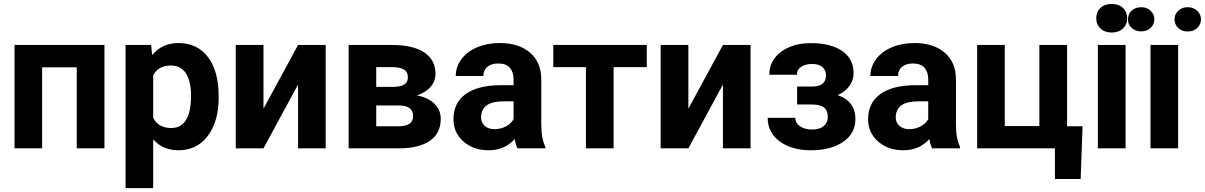

<svg xmlns="http://www.w3.org/2000/svg" viewBox="-20 -758 6156 981"><path d="M513.7 0H372.1V-414.1H195.3V0H54.2V-528.3H513.7Z M1097.2 -259.3Q1097.2 -137.2 1041.7 -63.7Q986.3 9.8 892.1 9.8Q812 9.8 762.7 -45.9V203.1H621.6V-528.3H752.4L757.3 -476.6Q808.6 -538.1 891.1 -538.1Q988.8 -538.1 1043 -465.8Q1097.2 -393.6 1097.2 -266.6ZM956.1 -269.5Q956.1 -343.3 929.9 -383.3Q903.8 -423.3 854 -423.3Q787.6 -423.3 762.7 -372.6V-156.2Q788.6 -104 855 -104Q956.1 -104 956.1 -269.5Z M1502.9 -528.3H1644V0H1502.9V-326.2L1326.2 0H1184.6V-528.3H1326.2V-202.6Z M1761.2 0V-528.3H1981.9Q2089.8 -528.3 2147.5 -490.2Q2205.1 -452.1 2205.1 -380.9Q2205.1 -344.2 2180.9 -315.2Q2156.7 -286.1 2110.4 -270.5Q2167 -259.8 2199.5 -228.3Q2231.9 -196.8 2231.9 -150.9Q2231.9 -77.1 2176.5 -38.6Q2121.1 0 2015.6 0ZM1902.3 -219.2V-112.8H2016.1Q2090.8 -112.8 2090.8 -165Q2090.8 -218.3 2019.5 -219.2ZM1902.3 -314H1989.7Q2064 -314.9 2064 -361.8Q2064 -390.6 2043.7 -402.8Q2023.4 -415 1981.9 -415H1902.3Z M2624 0Q2614.3 -19 2609.9 -47.4Q2558.6 9.8 2476.6 9.8Q2398.9 9.8 2347.9 -35.2Q2296.9 -80.1 2296.9 -148.4Q2296.9 -232.4 2359.1 -277.3Q2421.4 -322.3 2539.1 -322.8H2604V-353Q2604 -389.6 2585.2 -411.6Q2566.4 -433.6 2525.9 -433.6Q2490.2 -433.6 2470 -416.5Q2449.7 -399.4 2449.7 -369.6H2308.6Q2308.6 -415.5 2336.9 -454.6Q2365.2 -493.7 2417 -515.9Q2468.8 -538.1 2533.2 -538.1Q2630.9 -538.1 2688.2 -489Q2745.6 -439.9 2745.6 -351.1V-122.1Q2746.1 -46.9 2766.6 -8.3V0ZM2507.3 -98.1Q2538.6 -98.1 2564.9 -112.1Q2591.3 -126 2604 -149.4V-240.2H2551.3Q2445.3 -240.2 2438.5 -167L2438 -158.7Q2438 -132.3 2456.5 -115.2Q2475.1 -98.1 2507.3 -98.1Z M3284.7 -415H3115.2V0H2973.6V-415H2807.1V-528.3H3284.7Z M3673.8 -528.3H3814.9V0H3673.8V-326.2L3497.1 0H3355.5V-528.3H3497.1V-202.6Z M4200.2 -372.6Q4200.2 -400.4 4181.9 -415.8Q4163.6 -431.2 4129.9 -431.2Q4095.2 -431.2 4073.5 -416.7Q4051.8 -402.3 4051.8 -376H3910.6Q3910.6 -447.8 3970.2 -492.7Q4029.8 -537.6 4122.6 -537.6Q4224.6 -537.6 4283 -497.6Q4341.3 -457.5 4341.3 -383.8Q4341.3 -348.6 4320.1 -319.1Q4298.8 -289.6 4260.3 -272Q4350.6 -240.2 4350.6 -149.4Q4350.6 -76.7 4288.3 -33.4Q4226.1 9.8 4122.6 9.8Q4026.4 9.8 3964.4 -35.2Q3902.3 -80.1 3902.3 -156.2H4043.5Q4043.5 -129.4 4067.4 -112.8Q4091.3 -96.2 4129.9 -96.2Q4167.5 -96.2 4188.5 -113.8Q4209.5 -131.3 4209.5 -159.7Q4209.5 -194.3 4189.5 -209.2Q4169.4 -224.1 4129.4 -224.1H4052.7V-315.9H4134.3Q4200.2 -317.9 4200.2 -372.6Z M4742.7 0Q4732.9 -19 4728.5 -47.4Q4677.2 9.8 4595.2 9.8Q4517.6 9.8 4466.6 -35.2Q4415.5 -80.1 4415.5 -148.4Q4415.5 -232.4 4477.8 -277.3Q4540 -322.3 4657.7 -322.8H4722.7V-353Q4722.7 -389.6 4703.9 -411.6Q4685.1 -433.6 4644.5 -433.6Q4608.9 -433.6 4588.6 -416.5Q4568.4 -399.4 4568.4 -369.6H4427.2Q4427.2 -415.5 4455.6 -454.6Q4483.9 -493.7 4535.6 -515.9Q4587.4 -538.1 4651.9 -538.1Q4749.5 -538.1 4806.9 -489Q4864.3 -439.9 4864.3 -351.1V-122.1Q4864.7 -46.9 4885.3 -8.3V0ZM4626 -98.1Q4657.2 -98.1 4683.6 -112.1Q4710 -126 4722.7 -149.4V-240.2H4669.9Q4564 -240.2 4557.1 -167L4556.6 -158.7Q4556.6 -132.3 4575.2 -115.2Q4593.8 -98.1 4626 -98.1Z M4972.7 -528.3H5113.8V-113.8H5290.5V-528.3H5432.1V-112.8H5511.2L5501.5 156.7H5370.1V0H4972.7Z M5731 0H5589.4V-528.3H5731ZM5581.1 -665Q5581.1 -696.8 5602.3 -717.3Q5623.5 -737.8 5660.2 -737.8Q5696.3 -737.8 5717.8 -717.3Q5739.3 -696.8 5739.3 -665Q5739.3 -632.8 5717.5 -612.3Q5695.8 -591.8 5660.2 -591.8Q5624.5 -591.8 5602.8 -612.3Q5581.1 -632.8 5581.1 -665Z M5999.5 0H5858.4V-528.3H5999.5ZM5743.2 -659.2Q5743.2 -685.5 5762 -703.4Q5780.8 -721.2 5810.5 -721.2Q5840.8 -721.2 5859.4 -702.9Q5877.9 -684.6 5877.9 -659.2Q5877.9 -633.8 5859.4 -615.7Q5840.8 -597.7 5810.5 -597.7Q5781.7 -597.7 5762.5 -615Q5743.2 -632.3 5743.2 -659.2ZM5981 -659.2Q5981 -685.1 6000.2 -703.1Q6019.5 -721.2 6048.3 -721.2Q6076.7 -721.2 6096.4 -703.4Q6116.2 -685.5 6116.2 -659.2Q6116.2 -633.8 6097.4 -615.5Q6078.6 -597.2 6048.3 -597.2Q6018.1 -597.2 5999.5 -615.5Q5981 -633.8 5981 -659.2Z"/></svg>

Font: RobotoInd
Style: Bold
Weight: 700
Designer: Google
Version: Version 2.001150; 2014